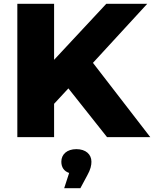

<svg xmlns="http://www.w3.org/2000/svg" viewBox="-20 -720 809 1008"><path d="M753 -700H538L264 -406V-700H71V0H264V-175L339 -256L542 0H769L468 -390ZM438 201C456 169 460 147 460 129C460 90 430 63 381 63C332 63 302 90 302 129C302 158 316 179 343 188L317 268H402Z"/></svg>

Font: Montserrat-Alt1 ExtBd
Style: Regular
Weight: 800
Designer: Differentunic
Foundry: Differentunic
Version: Version 7.222